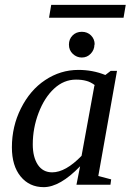

<svg xmlns="http://www.w3.org/2000/svg" viewBox="-20 -759 540 791"><path d="M385 -34 438 -20 435 2H295L310 -74Q227 12 160 12Q101 12 65 -32Q29 -76 29 -152Q29 -238 66 -312Q104 -388 166 -429Q229 -471 303 -471Q362 -471 414 -450L436 -467H462ZM369 -407 371 -408Q352 -422 335 -426Q317 -431 293 -431Q243 -431 203 -394Q163 -357 139 -294Q115 -231 115 -164Q115 -112 136 -80Q157 -49 195 -49Q250 -49 316 -117ZM370 -576 369 -575Q369 -554 354 -538Q339 -522 317 -522Q296 -522 280 -537Q264 -552 264 -575Q264 -598 279 -613Q294 -628 317 -628Q340 -628 355 -613Q370 -598 370 -576ZM182 -686 191 -739H498L489 -686Z"/></svg>

Font: Libra Serif Modern
Style: Italic
Weight: 400
Italic angle: -12°
Designer: Stefan Peev, Context Ltd
Foundry: Stefan Peev, Context Ltd
Version: Version 1.000